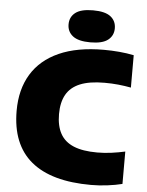

<svg xmlns="http://www.w3.org/2000/svg" viewBox="-63 -1015 822 1075"><g transform="rotate(5 348.0 -477.5)"><path d="M489.5 10Q378 10 293.8 -13.5Q209.5 -37 152.5 -84.2Q95.5 -131.5 67 -202.5Q38.5 -273.5 38.5 -368Q38.5 -488 90.5 -573.5Q142.5 -659 244.2 -704.5Q346 -750 496 -750Q540.5 -750 582.8 -746.2Q625 -742.5 664.5 -734.5V-552.5Q630 -559 593 -562.8Q556 -566.5 515.5 -566.5Q431 -566.5 378.2 -544.8Q325.5 -523 301 -479.5Q276.5 -436 276.5 -370Q276.5 -303.5 300.5 -260Q324.5 -216.5 375.5 -195.2Q426.5 -174 508 -174Q549 -174 589 -179.5Q629 -185 664.5 -193V-11Q627 -1.5 581 4.2Q535 10 489.5 10ZM416 -785Q348.5 -785 317.2 -809.5Q286 -834 286 -875Q286 -916.5 317.2 -940.8Q348.5 -965 416 -965Q484 -965 515 -940.8Q546 -916.5 546 -875Q546 -834 515 -809.5Q484 -785 416 -785Z"/></g></svg>

Font: Encode Sans SC SemiExpanded Black
Style: Regular
Weight: 900
Width: 6
Designer: Multiple Designers
Foundry: Impallari Type
Version: Version 3.002